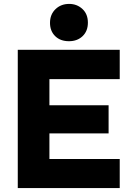

<svg xmlns="http://www.w3.org/2000/svg" viewBox="-20 -963 665 983"><path d="M71 0V-708H593V-558H233V-424H536V-280H233V-149H593V0ZM333 -752Q289 -752 262.5 -778Q236 -804 236 -846Q236 -889 264 -916Q292 -943 334 -943Q374 -943 402 -917Q430 -891 430 -847Q430 -804 403 -778Q376 -752 333 -752Z"/></svg>

Font: Onest ExtraBold
Style: Regular
Weight: 800
Designer: Dmitri Voloshin, Andrey Kudryavtsev
Foundry: Dmitri Voloshin, Andrey Kudryavtsev
Version: Version 1.000;gftools[0.9.33]